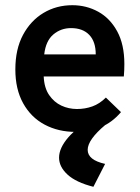

<svg xmlns="http://www.w3.org/2000/svg" viewBox="-20 -496 540 738"><path d="M271 11Q204 11 151.5 -17Q99 -45 69 -99Q39 -153 39 -229Q39 -307 68.5 -362Q98 -417 147.5 -446.5Q197 -476 258 -476Q312 -476 357.5 -451Q403 -426 430.5 -375.5Q458 -325 458 -250Q458 -240 457.5 -226Q457 -212 456 -202H148Q150 -158 169 -130.5Q188 -103 216 -90Q244 -77 276 -77Q307 -77 335 -87Q363 -97 387 -121L445 -65Q411 -25 367 -7Q323 11 271 11ZM150 -287H348Q348 -336 323 -362Q298 -388 253 -388Q214 -388 185 -363.5Q156 -339 150 -287ZM384 134 339 222Q272 205 239.5 175Q207 145 207 110Q207 73 242.5 32Q278 -9 345 -43L385 -16Q317 41 317 80Q317 119 384 134Z"/></svg>

Font: Ligconsolata
Style: Bold
Weight: 700
Monospace: yes
Designer: Raph Levien, Cyreal, Brenton Simpson
Foundry: Raph Levien, Cyreal, Google
Version: Version 3.001; ttfautohint (v1.8.2.53-6de2)